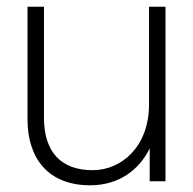

<svg xmlns="http://www.w3.org/2000/svg" viewBox="-20 -540 575 572"><path d="M111 -189V-520H62V-184C62 -67 125 12 248 12C336 12 395 -35 426 -98V0H473V-520H424V-229C424 -103 342 -33 256 -33C162 -33 111 -87 111 -189Z"/></svg>

Font: Aspekta 200
Style: Regular
Weight: 200
Designer: Ivo Dolenc
Version: Version 2.000